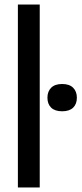

<svg xmlns="http://www.w3.org/2000/svg" viewBox="-20 -828 360 848"><path d="M59 0V-808H155.5V0ZM254.5 -336.5Q222.5 -336.5 206 -352.5Q189.5 -368.5 189.5 -396.5Q189.5 -424 206 -440.5Q222.5 -457 254.5 -457Q286.5 -457 303 -440.5Q319.5 -424 319.5 -396.5Q319.5 -368.5 303 -352.5Q286.5 -336.5 254.5 -336.5Z"/></svg>

Font: Encode Sans Condensed Condensed Medium
Style: Regular
Weight: 500
Width: 3
Designer: Multiple Designers
Foundry: Impallari Type
Version: Version 3.000; ttfautohint (v1.8.3) -l 8 -r 50 -G 200 -x 14 